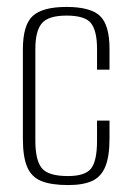

<svg xmlns="http://www.w3.org/2000/svg" viewBox="-20 -525 377 554"><path d="M177 9Q128 9 99.5 -2.5Q71 -14 58.5 -43Q46 -72 46 -125V-382Q46 -453 74.5 -479Q103 -505 172 -505Q241 -505 268.5 -479Q296 -453 296 -384V-324H260V-384Q260 -435 243 -457.5Q226 -480 172 -480Q119 -480 100.5 -457.5Q82 -435 82 -384V-119Q82 -63 100.5 -40Q119 -17 176 -17Q226 -17 243 -39Q260 -61 260 -119V-177H296V-125Q296 -74 284 -44.5Q272 -15 246 -3Q220 9 177 9Z"/></svg>

Font: Alumni Sans ExtraLight
Style: Regular
Weight: 250
Version: Version 1.018